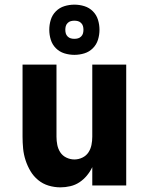

<svg xmlns="http://www.w3.org/2000/svg" viewBox="-20 -798 640 826"><path d="M240 8Q214 8 189 0.5Q164 -7 144 -23.5Q124 -40 111 -62Q98 -84 90 -108.5Q82 -133 79.5 -158.5Q77 -184 77 -210V-520H223V-210Q223 -192 226.5 -174.5Q230 -157 239.5 -142.5Q249 -128 265.5 -120Q282 -112 300 -112Q318 -112 334.5 -120Q351 -128 360.5 -142.5Q370 -157 373.5 -174.5Q377 -192 377 -210V-520H523V0H377V-79Q368 -60 354 -43Q340 -26 322 -14Q304 -2 282.5 3Q261 8 240 8ZM300 -562Q278 -562 257 -568.5Q236 -575 220.5 -590.5Q205 -606 198.5 -627Q192 -648 192 -670Q192 -692 198.5 -713Q205 -734 220.5 -749.5Q236 -765 257 -771.5Q278 -778 300 -778Q322 -778 343 -771.5Q364 -765 379.5 -749.5Q395 -734 401.5 -713Q408 -692 408 -670Q408 -648 401.5 -627Q395 -606 379.5 -590.5Q364 -575 343 -568.5Q322 -562 300 -562ZM300 -631Q308 -631 315.5 -633Q323 -635 329 -641Q335 -647 337 -654.5Q339 -662 339 -670Q339 -678 337 -685.5Q335 -693 329 -699Q323 -705 315.5 -707Q308 -709 300 -709Q292 -709 284.5 -707Q277 -705 271 -699Q265 -693 263 -685.5Q261 -678 261 -670Q261 -662 263 -654.5Q265 -647 271 -641Q277 -635 284.5 -633Q292 -631 300 -631Z"/></svg>

Font: Iosevka Custom Heavy Extended
Style: Regular
Weight: 900
Width: 7
Monospace: yes
Designer: Belleve Invis
Foundry: Belleve Invis
Version: Version 11.2.4; ttfautohint (v1.8.4)